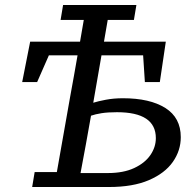

<svg xmlns="http://www.w3.org/2000/svg" viewBox="-20 -750 781 770"><path d="M449 -300Q412 -300 387 -296Q362 -292 345 -286Q335 -229 324.5 -171.5Q314 -114 303 -56H413Q475 -56 518 -76Q561 -96 583 -128Q605 -160 605 -196Q605 -300 449 -300ZM223 -670 233 -730H527L517 -670H412L397 -583H645L621 -421H561L554 -528H387L354 -338Q373 -344 404.5 -350Q436 -356 473 -356Q581 -356 643 -317Q705 -278 705 -200Q705 -146 673 -100.5Q641 -55 577 -27.5Q513 0 417 0H109L119 -60H208L261 -360Q269 -404 276.5 -445.5Q284 -487 291 -528H176L129 -421H69L101 -583H301Q305 -605 308.5 -626.5Q312 -648 316 -670Z"/></svg>

Font: Source Serif 4 Caption
Style: Italic
Weight: 400
Italic angle: -12°
Designer: Frank Grießhammer
Foundry: Adobe Systems Incorporated
Version: Version 4.004;hotconv 1.0.117;makeotfexe 2.5.65602